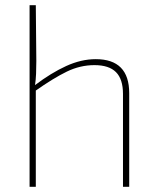

<svg xmlns="http://www.w3.org/2000/svg" viewBox="-20 -720 609 740"><path d="M349 -492Q478 -492 478 -361V0H454V-358Q454 -415 427 -442Q400 -469 344 -469Q289 -469 237.5 -444Q186 -419 115 -369V-392Q177 -439 235 -465.5Q293 -492 349 -492ZM118 -700 120 -485Q120 -459 119 -435.5Q118 -412 115 -392L118 -376V0H94V-700Z"/></svg>

Font: Exo 2 Thin
Style: Regular
Weight: 250
Designer: Natanael Gama
Foundry: Natanael Gama
Version: Version 2.010